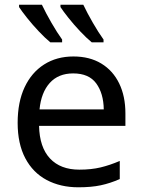

<svg xmlns="http://www.w3.org/2000/svg" viewBox="-20 -786 604 816"><path d="M292 -546Q361 -546 410.5 -516Q460 -486 486.5 -431.5Q513 -377 513 -304V-251H146Q148 -160 192.5 -112.5Q237 -65 317 -65Q368 -65 407.5 -74.5Q447 -84 489 -102V-25Q448 -7 408 1.5Q368 10 313 10Q237 10 178.5 -21Q120 -52 87.5 -113.5Q55 -175 55 -264Q55 -352 84.5 -415Q114 -478 167.5 -512Q221 -546 292 -546ZM291 -474Q228 -474 191.5 -433.5Q155 -393 148 -321H421Q420 -389 389 -431.5Q358 -474 291 -474ZM334 -766Q350 -732 374.5 -689.5Q399 -647 420 -618V-606H370Q348 -624 321 -652.5Q294 -681 271 -710Q248 -739 237 -756V-766ZM158 -766Q174 -732 198.5 -689.5Q223 -647 244 -618V-606H194Q172 -624 145 -652.5Q118 -681 95 -710Q72 -739 61 -756V-766Z"/></svg>

Font: Go Noto Kurrent-Regular
Style: Regular
Weight: 400
Designer: Monotype Design Team
Foundry: Monotype Imaging Inc.
Version: Version 2.012; ttfautohint (v1.8.4.7-5d5b)